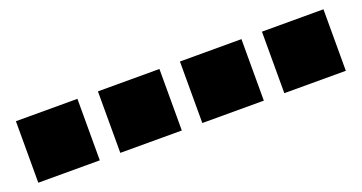

<svg xmlns="http://www.w3.org/2000/svg" viewBox="-29 -770 1657 880"><g transform="rotate(-20 800.0 -330.0)"><path d="M50 -180H350V-480H50Z M450 -180H750V-480H450Z M850 -180H1150V-480H850Z M1250 -180H1550V-480H1250Z"/></g></svg>

Font: text-security-square
Style: Regular
Weight: 400
Monospace: yes
Foundry: Oskari Noppa
Version: Version 3.000;hotconv 1.0.118;makeotfexe 2.5.65603